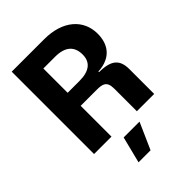

<svg xmlns="http://www.w3.org/2000/svg" viewBox="-272 -847 1199 1199"><g transform="rotate(-45 328.0 -247.0)"><path d="M63.2 0H217V-272H356.5C407.7 -272 441.1 -266.3 441.1 -200.3V0H594.1V-218.8C594.1 -301.1 555.8 -339.5 446.7 -339.5V-345.2C568.5 -351.6 610.8 -429.3 610.8 -514.9C610.8 -639.2 514.9 -727.3 350.1 -727.3H63.2ZM217 -387.1V-601.6H320.7C409.8 -601.6 452.4 -562.1 452.4 -489.7C452.4 -423.3 409.8 -387.1 321.4 -387.1ZM223 233H329.2L407 57.5H267Z"/></g></svg>

Font: GiG Sans
Style: Bold
Weight: 700
Designer: Andreas Faust
Version: Version 1.100;FEAKit 1.0